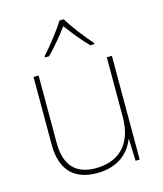

<svg xmlns="http://www.w3.org/2000/svg" viewBox="-115 -848 803 944"><g transform="rotate(-15 286.5 -376.5)"><path d="M299 -763H277C253 -722 198 -653 161 -612V-606H182C219 -643 260 -693 288 -731C316 -693 355 -643 392 -606H413V-612C376 -653 323 -722 299 -763ZM481 -528H455V-226C455 -82 377 -15 262 -15C163 -15 108 -68 108 -186V-528H82V-182C82 -57 144 10 262 10C374 10 431 -50 454 -111H456L460 0H481Z"/></g></svg>

Font: Noto Sans Syriac Eastern Thin
Style: Regular
Weight: 100
Designer: Patrick Giasson and the Monotype Design Team
Foundry: Monotype Imaging Inc.
Version: Version 3.001